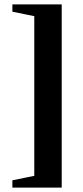

<svg xmlns="http://www.w3.org/2000/svg" viewBox="-20 -714 373 868"><path d="M36 134V101L135 81V-641L36 -661V-694H259V134Z"/></svg>

Font: Libra Serif Modern
Style: Bold
Weight: 700
Designer: Stefan Peev, Context Ltd
Foundry: Ascender Corporation
Version: Version 1.000